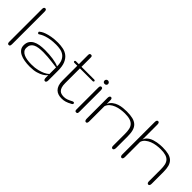

<svg xmlns="http://www.w3.org/2000/svg" viewBox="103 -1276 2014 2014"><g transform="rotate(45 1109.5 -269.5)"><path d="M103.5 -34.2Q103.5 -20 100.1 -10Q96.7 0 84.5 0Q77.1 0 73.2 -2.7Q69.3 -5.4 67.4 -10Q65.4 -14.6 64.9 -20.8Q64.5 -26.9 64.5 -33.2V-508.8Q64.5 -516.1 64.9 -522.5Q65.4 -528.8 67.6 -533.4Q69.8 -538.1 74 -541Q78.1 -543.9 85.4 -543.9Q91.3 -543.9 95 -541Q98.6 -538.1 100.6 -533.2Q102.5 -528.3 103 -522.2Q103.5 -516.1 103.5 -509.8Z M235.8 -109.4Q235.8 -85.9 247.8 -69.8Q259.8 -53.7 281.2 -43.5Q302.7 -33.2 332.3 -28.6Q361.8 -23.9 397 -23.9Q450.2 -23.9 488.5 -33.7Q526.9 -43.5 552.2 -55.2Q582 -68.8 601.6 -86.9V-185.1Q565.4 -189.9 529.3 -194.3Q498 -198.2 462.2 -201.2Q426.3 -204.1 395 -204.1Q357.4 -204.1 327.9 -199.7Q298.3 -195.3 277.8 -184.6Q257.3 -173.8 246.6 -155.5Q235.8 -137.2 235.8 -109.4ZM433.6 -355Q387.2 -355 352.5 -349.1Q317.9 -343.3 293 -335Q268.1 -326.7 252.2 -317.9Q236.3 -309.1 227.5 -303.2Q223.6 -300.8 219.2 -302.7Q214.8 -304.7 211.9 -309.1Q209 -313.5 209 -318.6Q209 -323.7 213.9 -327.1Q218.3 -331.5 232.9 -340.8Q247.6 -350.1 274.2 -359.6Q300.8 -369.1 340.3 -376.5Q379.9 -383.8 434.1 -383.8Q473.1 -383.8 510.5 -376.2Q547.9 -368.7 576.9 -346.2Q606 -323.7 623.5 -282.7Q641.1 -241.7 641.1 -174.8V-34.2Q641.1 -28.3 640.6 -22.5Q640.1 -16.6 637.9 -11.5Q635.7 -6.3 631.8 -3.2Q627.9 0 621.1 0Q609.9 0 605.7 -10.3Q601.6 -20.5 601.6 -36.1V-69.8Q585 -48.3 557.6 -32.2Q534.2 -18.1 495.6 -6.6Q457 4.9 400.9 4.9Q358.4 4.9 321 -1.5Q283.7 -7.8 256.1 -21.5Q228.5 -35.2 212.6 -56.9Q196.8 -78.6 196.8 -109.4Q196.8 -145 211.7 -168.7Q226.6 -192.4 252.9 -206.8Q279.3 -221.2 314.7 -227.1Q350.1 -232.9 391.1 -232.9Q422.4 -232.9 453.4 -230.7Q484.4 -228.5 512 -224.4Q539.6 -220.2 562.7 -214.1Q585.9 -208 601.6 -199.7Q601.6 -249.5 587.6 -279.8Q573.7 -310.1 550.3 -326.9Q526.9 -343.8 496.6 -349.4Q466.3 -355 433.6 -355Z M974.1 -378.4Q981.4 -378.4 985.1 -374.8Q988.8 -371.1 988.8 -366.7Q988.8 -362.3 985.1 -358.6Q981.4 -355 974.1 -355H786.1V-136.2Q786.1 -100.6 793.5 -78.6Q800.8 -56.6 813.2 -44.4Q825.7 -32.2 842.5 -28.1Q859.4 -23.9 878.4 -23.9Q901.9 -23.9 924.3 -32.2Q946.8 -40.5 976.1 -56.2Q981.9 -59.1 987.3 -59.1Q993.7 -59.1 997.3 -55.4Q1001 -51.8 1001 -46.4Q1001 -36.6 990.2 -30.8Q969.7 -19.5 953.9 -12.7Q938 -5.9 924.6 -2Q911.1 2 898.7 3.4Q886.2 4.9 871.6 4.9Q845.2 4.9 822.5 -2.4Q799.8 -9.8 783 -26.1Q766.1 -42.5 756.6 -69.6Q747.1 -96.7 747.1 -136.2V-355H704.1Q697.3 -355 693.8 -358.6Q690.4 -362.3 690.4 -366.7Q690.4 -371.1 693.8 -374.8Q697.3 -378.4 704.1 -378.4H747.1V-515.6Q747.1 -531.2 753.4 -535.4Q759.8 -539.6 766.6 -539.6Q774.9 -539.6 780.5 -535.4Q786.1 -531.2 786.1 -515.6V-378.4Z M1104 -30.8Q1104 -24.4 1103.5 -18.8Q1103 -13.2 1101.3 -9Q1099.6 -4.9 1095.7 -2.4Q1091.8 0 1084.5 0Q1077.6 0 1073.7 -2.2Q1069.8 -4.4 1067.9 -8.3Q1065.9 -12.2 1065.4 -17.8Q1064.9 -23.4 1064.9 -30.8V-344.2Q1064.9 -351.6 1065.4 -357.7Q1065.9 -363.8 1067.9 -368.4Q1069.8 -373 1073.7 -375.7Q1077.6 -378.4 1084.5 -378.4Q1096.7 -378.4 1100.3 -368.2Q1104 -357.9 1104 -345.2ZM1058.6 -447.3Q1058.6 -458.5 1065.9 -466.1Q1073.2 -473.6 1084.5 -473.6Q1095.7 -473.6 1103.5 -466.1Q1111.3 -458.5 1111.3 -447.3Q1111.3 -436 1103.5 -429.2Q1095.7 -422.4 1084.5 -422.4Q1073.2 -422.4 1065.9 -429.2Q1058.6 -436 1058.6 -447.3Z M1645 -35.2Q1645 -28.8 1644 -22.5Q1643.1 -16.1 1640.9 -11.2Q1638.7 -6.3 1634.8 -3.2Q1630.9 0 1625 0Q1617.7 0 1614 -3.2Q1610.4 -6.3 1608.4 -11.2Q1606.4 -16.1 1606.2 -22.5Q1606 -28.8 1606 -35.2V-204.1Q1606 -242.2 1599.9 -270.5Q1593.8 -298.8 1576.9 -317.6Q1560.1 -336.4 1530.5 -345.7Q1501 -355 1454.1 -355Q1425.8 -355 1393.3 -350.3Q1360.8 -345.7 1331.5 -334.2Q1302.2 -322.8 1279.8 -303.7Q1257.3 -284.7 1248.5 -255.9V-35.2Q1248.5 -28.8 1248 -22.5Q1247.6 -16.1 1245.6 -11.2Q1243.7 -6.3 1240 -3.2Q1236.3 0 1230.5 0Q1223.6 0 1219.5 -3.2Q1215.3 -6.3 1213.1 -11.2Q1210.9 -16.1 1210.2 -22.5Q1209.5 -28.8 1209.5 -35.2V-338.9Q1209.5 -344.7 1210.2 -350.8Q1210.9 -356.9 1213.1 -361.8Q1215.3 -366.7 1219.5 -369.9Q1223.6 -373 1230.5 -373Q1236.3 -373 1240 -370.1Q1243.7 -367.2 1245.6 -362.3Q1247.6 -357.4 1248 -351.3Q1248.5 -345.2 1248.5 -338.9V-290Q1262.2 -321.3 1286.9 -340.1Q1311.5 -358.9 1340.3 -368.4Q1369.1 -377.9 1399.2 -380.9Q1429.2 -383.8 1454.1 -383.8Q1506.8 -383.8 1543.2 -374.8Q1579.6 -365.7 1602.3 -344.7Q1625 -323.7 1635 -289.3Q1645 -254.9 1645 -204.1Z M2174.3 -35.2Q2174.3 -28.8 2173.6 -22.5Q2172.9 -16.1 2170.9 -11.2Q2168.9 -6.3 2165.3 -3.2Q2161.6 0 2155.8 0Q2148.4 0 2144.5 -3.2Q2140.6 -6.3 2138.4 -11.2Q2136.2 -16.1 2135.7 -22.5Q2135.3 -28.8 2135.3 -35.2V-204.1Q2135.3 -242.2 2129.4 -270.5Q2123.5 -298.8 2107.2 -317.6Q2090.8 -336.4 2061.5 -345.7Q2032.2 -355 1985.4 -355Q1957 -355 1924.3 -350.3Q1891.6 -345.7 1862.1 -334.2Q1832.5 -322.8 1809.6 -303.7Q1786.6 -284.7 1777.8 -255.9V-35.2Q1777.8 -28.8 1777.1 -22.5Q1776.4 -16.1 1774.4 -11.2Q1772.5 -6.3 1768.8 -3.2Q1765.1 0 1759.3 0Q1752.4 0 1748.3 -3.2Q1744.1 -6.3 1741.9 -11.2Q1739.7 -16.1 1739.3 -22.5Q1738.8 -28.8 1738.8 -35.2V-509.8Q1738.8 -515.6 1739.3 -521.7Q1739.7 -527.8 1741.9 -532.7Q1744.1 -537.6 1748.3 -540.8Q1752.4 -543.9 1759.3 -543.9Q1765.1 -543.9 1768.8 -541Q1772.5 -538.1 1774.4 -533.2Q1776.4 -528.3 1777.1 -522.2Q1777.8 -516.1 1777.8 -509.8V-290Q1783.2 -309.6 1796.1 -324.2Q1809.1 -338.9 1826.4 -349.4Q1843.8 -359.9 1864.7 -366.5Q1885.7 -373 1907 -377Q1928.2 -380.9 1948.5 -382.3Q1968.8 -383.8 1985.4 -383.8Q2038.1 -383.8 2074.2 -374.8Q2110.4 -365.7 2132.6 -344.7Q2154.8 -323.7 2164.6 -289.3Q2174.3 -254.9 2174.3 -204.1Z"/></g></svg>

Font: Gruppo
Style: Regular
Weight: 400
Foundry: Vernon Adams
Version: Version 1.000